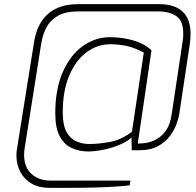

<svg xmlns="http://www.w3.org/2000/svg" viewBox="-20 -723 945 924"><path d="M217 181Q167 181 132 160.5Q97 140 78 104.5Q59 69 59 24Q59 15 60 5.5Q61 -4 63 -14L144 -521Q150 -559 164.5 -592Q179 -625 204.5 -650Q230 -675 267 -689Q304 -703 357 -703H748Q798 -703 831.5 -686Q865 -669 881 -637.5Q897 -606 897 -562Q897 -540 894 -515L842 -170Q839 -153 829 -125Q819 -97 797.5 -68Q776 -39 740 -19.5Q704 0 652 0H614L613 -62Q600 -48 575.5 -35.5Q551 -23 521 -13.5Q491 -4 460 1Q429 6 405 6Q362 6 325.5 -10.5Q289 -27 267.5 -67Q246 -107 246 -177Q246 -294 282 -376Q318 -458 378 -501Q438 -544 509 -544Q568 -544 621.5 -528.5Q675 -513 709 -481L643 -32Q661 -32 685.5 -36Q710 -40 735 -54Q760 -68 779.5 -96Q799 -124 806 -172L858 -517Q860 -529 861 -539.5Q862 -550 862 -560Q862 -623 828.5 -645.5Q795 -668 743 -668H354Q295 -668 258.5 -647Q222 -626 204 -592Q186 -558 179 -517L99 -12Q96 6 96 22Q96 82 131.5 114Q167 146 223 146H608L604 169Q579 172 535 175Q491 178 434 179.5Q377 181 314 181ZM409 -30Q455 -30 509.5 -40Q564 -50 615 -89L672 -470Q626 -494 588.5 -502Q551 -510 510 -510Q448 -510 396 -471Q344 -432 313 -359Q282 -286 282 -182Q282 -120 300.5 -87.5Q319 -55 348 -42.5Q377 -30 409 -30Z"/></svg>

Font: Exo Thin ExtraLight
Style: Italic
Weight: 250
Italic angle: -9°
Version: Version 2.000